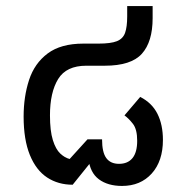

<svg xmlns="http://www.w3.org/2000/svg" viewBox="-20 -604 605 634"><path d="M383 10Q336 10 306.5 -12Q277 -34 272 -81H290L220 6Q172 6 135.5 -18Q99 -42 78.5 -92.5Q58 -143 58 -219Q58 -285 76 -340Q94 -395 137.5 -427.5Q181 -460 255 -460H305Q346 -460 366 -468Q386 -476 393 -495.5Q400 -515 400 -550V-584H484V-544Q484 -466 448.5 -426.5Q413 -387 326 -387H265Q199 -387 172 -343Q145 -299 145 -223Q145 -172 154.5 -141.5Q164 -111 179 -97Q194 -83 210 -79L269 -144H317Q317 -101 331 -82Q345 -63 373 -63Q402 -63 417.5 -82Q433 -101 433 -139Q433 -177 419 -195Q405 -213 391 -223L443 -284Q482 -264 500 -228Q518 -192 518 -142Q518 -72 481 -31Q444 10 383 10Z"/></svg>

Font: Farlight84_Sys_V01
Style: Regular
Weight: 400
Designer: Ryoko NISHIZUKA  (kana, bopomofo & ideographs); Paul D. Hunt (Latin, Greek & Cyrillic); Sandoll Communications , Soo-you
Foundry: Adobe
Version: Version 2.004;October 29, 2024;FontCreator 14.0.0.2814 64-bi